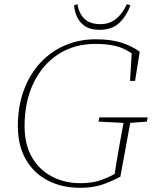

<svg xmlns="http://www.w3.org/2000/svg" viewBox="-20 -879 723 914"><path d="M65 -278Q65 -372 93 -448.5Q121 -525 171.5 -579.5Q222 -634 289.5 -663Q357 -692 435 -692Q506 -692 555 -677Q604 -662 645 -633L623 -494H599L607 -625Q573 -649 532.5 -659.5Q492 -670 434 -670Q334 -670 258 -621Q182 -572 139.5 -483.5Q97 -395 97 -278Q97 -192 131.5 -131.5Q166 -71 226.5 -39Q287 -7 363 -7Q412 -7 449 -18Q486 -29 526 -51L533 -97Q541 -146 550 -195.5Q559 -245 568 -294L449 -300L453 -320H683L679 -300L600 -294L553 -38Q502 -11 460 2Q418 15 362 15Q274 15 207 -20Q140 -55 102.5 -121Q65 -187 65 -278ZM453 -737Q410 -737 384 -755Q358 -773 346 -800Q334 -827 333 -854L349 -859Q355 -816 381.5 -790Q408 -764 458 -764Q502 -764 533 -789.5Q564 -815 584 -859L601 -854Q583 -804 548.5 -770.5Q514 -737 453 -737Z"/></svg>

Font: Source Serif Pro ExtraLight
Style: Italic
Weight: 200
Italic angle: -12°
Designer: Frank Grießhammer
Foundry: Adobe Systems Incorporated
Version: Version 3.001;hotconv 1.0.111;makeotfexe 2.5.65597